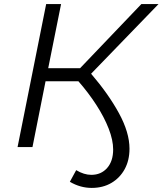

<svg xmlns="http://www.w3.org/2000/svg" viewBox="-20 -720 796 940"><path d="M429 200Q373 200 322 170L353 113Q391 136 427 136Q475 136 504.5 102.5Q534 69 534 12Q534 -34 512 -90.5Q490 -147 451.5 -206.5Q413 -266 364 -322H203L139 0H66L206 -700H279L216 -386H372L672 -700H756L426 -359Q511 -260 562.5 -165.5Q614 -71 614 8Q614 65 590.5 108Q567 151 525.5 175.5Q484 200 429 200Z"/></svg>

Font: Montserrat
Style: Italic
Weight: 400
Italic angle: -11.3°
Designer: Julieta Ulanovsky
Foundry: Julieta Ulanovsky
Version: Version 9.000; ttfautohint (v1.8.4.7-5d5b)